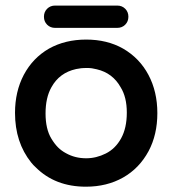

<svg xmlns="http://www.w3.org/2000/svg" viewBox="-20 -665 634 706"><path d="M182.6 -644.5H411.1Q428.7 -644.5 440.4 -632.8Q452.1 -621.1 452.1 -603.5Q452.1 -585.9 440.4 -574.2Q428.7 -562.5 411.1 -562.5H182.6Q165 -562.5 153.3 -574.2Q141.6 -585.9 141.6 -603.5Q141.6 -621.1 153.3 -632.8Q165 -644.5 182.6 -644.5ZM94.7 -67.4Q35.2 -141.6 35.2 -250Q35.2 -328.1 67.4 -389.6Q100.6 -452.1 160.2 -486.3Q219.7 -519.5 296.9 -519.5Q374 -519.5 432.6 -486.3Q493.2 -451.2 525.9 -389.6Q558.6 -328.1 558.6 -249Q558.6 -169.9 526.4 -109.4Q492.2 -45.9 432.6 -12.2Q373 21.5 295.9 21.5Q182.6 21.5 111.3 -49.8Q102.5 -57.6 94.7 -67.4ZM423.8 -343.8Q394.5 -396.5 335.9 -410.2Q317.4 -415 302.2 -415Q287.1 -415 278.3 -414.1Q269.5 -413.1 259.8 -411.1Q198.2 -397.5 168.9 -343.8Q147.5 -305.7 147.5 -248Q147.5 -190.4 168.9 -155.3Q180.7 -135.7 193.4 -123Q206.1 -110.4 222.7 -101.6Q255.9 -83 296.9 -83Q334 -83 369.1 -100.6Q404.3 -118.2 425.3 -156.2Q446.3 -194.3 446.3 -251Q446.3 -307.6 423.8 -343.8Z"/></svg>

Font: FakePearl
Style: SemiBold
Weight: 400
Version: Version 1.2